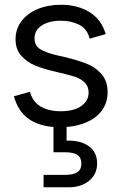

<svg xmlns="http://www.w3.org/2000/svg" viewBox="-20 -527 511 806"><path d="M38.5 -122.8 105.6 -141.7Q117.3 -99.1 151.2 -79.6Q185.1 -60 234.3 -60Q289.9 -60 320.9 -81.7Q352 -103.4 352 -138.9Q352 -165.3 334.7 -181.4Q317.5 -197.6 292.5 -205.5Q267.6 -213.3 224.8 -223.1Q215.1 -225.8 206.1 -227.8Q160.3 -238.3 126.9 -252.2Q93.6 -266.1 69.4 -292.8Q45.3 -319.6 45.3 -362.6Q45.3 -405.3 70.2 -438.2Q95 -471 138.3 -489Q181.5 -507 236 -507Q306.2 -507 356.2 -475.9Q406.2 -444.8 423.7 -383.8L356.2 -364.6Q346.4 -405.7 312.9 -422.8Q279.3 -440 235.5 -440Q185.9 -440 155.5 -420.2Q125 -400.4 125 -365.8Q125 -335.2 149.2 -320.3Q173.4 -305.4 220.2 -294.6L251.5 -287.6Q307 -273.9 343.6 -259.7Q380.2 -245.4 406 -216.2Q431.7 -186.9 431.7 -139.4Q431.7 -95.9 407.6 -63Q383.5 -30 337.9 -11.5Q292.3 7 231 7Q154.5 7 105.6 -24.4Q56.8 -55.8 38.5 -122.8ZM162.9 207.1H253.1Q288.9 207.1 305.3 195.6Q321.6 184.1 321.6 159Q321.6 135 305.1 123.6Q288.6 112.2 253.1 112.2H204.6V-23.5H259.5V63.4Q318.2 61.6 353 86.7Q387.7 111.8 387.7 159Q387.7 204 354.5 231.6Q321.2 259.2 268 259.2H162.9Z"/></svg>

Font: AF Albert Sans Medium
Style: Regular
Weight: 500
Designer: Andreas Rasmussen
Foundry: a.Foundry
Version: Version 1.300;Glyphs 3.2 (3231)